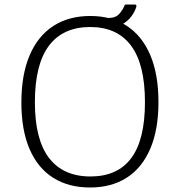

<svg xmlns="http://www.w3.org/2000/svg" viewBox="-20 -823 799 853"><path d="M380 10Q285 10 216.5 -33Q148 -76 111.5 -160.5Q75 -245 75 -367Q75 -492 112 -578Q149 -664 217.5 -708Q286 -752 381 -752Q476 -752 543.5 -708Q611 -664 647.5 -578.5Q684 -493 684 -369Q684 -247 647.5 -162Q611 -77 543 -33.5Q475 10 380 10ZM382 -39Q502 -39 563 -120.5Q624 -202 624 -369Q624 -538 562 -620.5Q500 -703 381 -703Q260 -703 197.5 -620Q135 -537 135 -369Q135 -203 198 -121Q261 -39 382 -39ZM578 -803Q584 -803 585.5 -800Q587 -797 585 -791Q579 -771 563.5 -750Q548 -729 521.5 -714Q495 -699 455 -699L460 -743Q494 -743 510 -761.5Q526 -780 533 -798Q535 -803 537.5 -803Q540 -803 543 -803Z"/></svg>

Font: Libre Franklin ExtraLight
Style: Regular
Weight: 250
Designer: Pablo Impallari, Rodrigo Fuenzalida, Nhung Nguyen
Foundry: Impallari Type
Version: Version 3.000